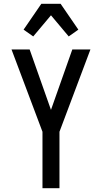

<svg xmlns="http://www.w3.org/2000/svg" viewBox="-20 -997 540 1017"><path d="M205 0V-299L41 -735H137L250 -415L363 -735H459L295 -299V0ZM156 -804 105 -840 199 -977H301L395 -840L344 -804L250 -916Z"/></svg>

Font: Iosevka Fixed Medium
Style: Regular
Weight: 500
Monospace: yes
Designer: Belleve Invis
Foundry: Belleve Invis
Version: Version 32.3.0